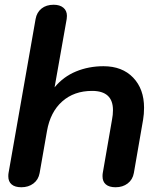

<svg xmlns="http://www.w3.org/2000/svg" viewBox="-20 -779 664 809"><path d="M15 -36Q15 -45 16 -50L130 -699Q135 -727 155 -743Q175 -759 206 -759Q232 -759 247 -746.5Q262 -734 262 -712Q262 -704 261 -699L210 -411Q247 -456 300.5 -478Q354 -500 416 -500Q495 -500 541 -452Q587 -404 587 -325Q587 -298 583 -275L544 -50Q539 -22 518 -6Q497 10 467 10Q440 10 426 -2Q412 -14 412 -36Q412 -45 413 -50L452 -275Q456 -295 456 -315Q456 -396 368 -396Q292 -396 242 -351.5Q192 -307 178 -227L147 -50Q142 -22 121 -6Q100 10 70 10Q43 10 29 -2Q15 -14 15 -36Z"/></svg>

Font: Kodchasan
Style: Bold Italic
Weight: 700
Italic angle: -10°
Version: Version 1.000; ttfautohint (v1.6)